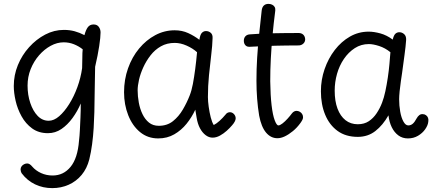

<svg xmlns="http://www.w3.org/2000/svg" viewBox="-20 -704 2233 989"><path d="M51 -261Q51 -317 72 -368.5Q93 -420 130 -461Q167 -502 213 -526Q259 -550 309 -550Q339 -550 364.5 -543Q390 -536 415 -523Q422 -550 432.5 -564Q443 -578 462 -578Q480 -578 489 -565.5Q498 -553 498 -537Q498 -513 491 -466.5Q484 -420 470 -360Q469 -308 468 -248Q467 -188 466 -126Q465 -87 462.5 -45Q460 -3 454.5 38.5Q449 80 440 117Q428 164 400.5 197Q373 230 334 247.5Q295 265 249 265Q201 265 160.5 245.5Q120 226 92 189Q89 184 87.5 178.5Q86 173 86 169Q86 160 91 153Q96 146 104 142Q112 138 120 138Q133 138 146 154Q164 175 191.5 187.5Q219 200 251 200Q307 200 343.5 155.5Q380 111 387 21Q390 -4 391.5 -34.5Q393 -65 394.5 -99.5Q396 -134 396 -171Q379 -131 353.5 -96Q328 -61 296.5 -39.5Q265 -18 227 -18Q179 -18 145.5 -42.5Q112 -67 91 -105Q70 -143 60.5 -184.5Q51 -226 51 -261ZM231 -82Q258 -82 285 -105.5Q312 -129 336.5 -168Q361 -207 378.5 -255Q396 -303 403 -353Q404 -382 404 -400.5Q404 -419 404.5 -430.5Q405 -442 406 -450Q386 -466 361 -476Q336 -486 308 -486Q274 -486 241 -468Q208 -450 181 -419Q154 -388 138 -348Q122 -308 122 -263Q122 -215 136 -173.5Q150 -132 174 -107Q198 -82 231 -82Z M795 9Q741 9 701.5 -23.5Q662 -56 640.5 -110.5Q619 -165 619 -229Q619 -294 639.5 -352Q660 -410 696.5 -454Q733 -498 780 -523Q827 -548 880 -548Q918 -548 949.5 -533.5Q981 -519 1007 -499Q1011 -526 1020 -535Q1029 -544 1041 -544Q1055 -544 1065.5 -535Q1076 -526 1075 -508Q1074 -470 1068 -421Q1062 -372 1056.5 -316.5Q1051 -261 1051 -204Q1051 -183 1055 -154Q1059 -125 1065.5 -99.5Q1072 -74 1081 -60Q1095 -67 1111 -81.5Q1127 -96 1142 -114Q1146 -120 1152 -123Q1158 -126 1164 -126Q1176 -126 1185 -116.5Q1194 -107 1194 -94Q1194 -87 1189 -77.5Q1184 -68 1175 -58Q1164 -45 1148 -30.5Q1132 -16 1113 -5.5Q1094 5 1075 5Q1056 5 1039 -8Q1022 -21 1010 -43.5Q998 -66 993 -97L986 -139Q968 -100 941 -66.5Q914 -33 877.5 -12Q841 9 795 9ZM689 -239Q689 -208 695 -175.5Q701 -143 714 -116Q727 -89 747.5 -72.5Q768 -56 798 -56Q841 -56 871 -80Q901 -104 922 -140Q943 -176 957 -212Q967 -237 973.5 -271.5Q980 -306 985.5 -348Q991 -390 995 -435Q973 -455 941.5 -469Q910 -483 880 -483Q840 -483 809 -465.5Q778 -448 755.5 -419Q733 -390 718 -357Q703 -324 696 -293Q689 -262 689 -239Z M1328 -650Q1330 -667 1339 -675.5Q1348 -684 1363 -684Q1373 -684 1381.5 -680Q1390 -676 1394.5 -668.5Q1399 -661 1398 -650Q1389 -580 1383.5 -519.5Q1378 -459 1375 -402Q1372 -345 1372 -285Q1373 -212 1379 -161.5Q1385 -111 1395 -84.5Q1405 -58 1414 -58Q1422 -58 1435 -68Q1448 -78 1461.5 -93Q1475 -108 1483 -119Q1489 -127 1495.5 -130Q1502 -133 1507 -133Q1516 -133 1524 -128.5Q1532 -124 1536.5 -116.5Q1541 -109 1541 -100Q1541 -94 1538 -87.5Q1535 -81 1528 -71Q1510 -46 1488.5 -28.5Q1467 -11 1447 -1.5Q1427 8 1409 8Q1375 8 1350.5 -21Q1326 -50 1315 -108Q1308 -150 1304.5 -195.5Q1301 -241 1301 -288Q1301 -349 1304.5 -405Q1308 -461 1314 -520Q1320 -579 1328 -650ZM1267 -463Q1252 -462 1244 -471Q1236 -480 1236 -494Q1236 -508 1244 -517Q1252 -526 1267 -527Q1295 -529 1322 -530.5Q1349 -532 1378 -532.5Q1407 -533 1441 -533.5Q1475 -534 1518 -534Q1533 -534 1542 -525.5Q1551 -517 1552 -502Q1552 -488 1542 -479Q1532 -470 1518 -470Q1482 -470 1454 -469.5Q1426 -469 1399.5 -468.5Q1373 -468 1341.5 -466.5Q1310 -465 1267 -463Z M1633 -234Q1633 -293 1652 -348Q1671 -403 1704.5 -446.5Q1738 -490 1782.5 -515.5Q1827 -541 1879 -541Q1906 -541 1939 -532Q1972 -523 2003 -500Q2008 -522 2016.5 -530Q2025 -538 2037 -538Q2051 -538 2062 -528Q2073 -518 2072 -498Q2070 -467 2063.5 -419.5Q2057 -372 2051 -327Q2049 -313 2045 -286.5Q2041 -260 2038.5 -234Q2036 -208 2036 -193Q2036 -160 2041.5 -129Q2047 -98 2058 -78Q2069 -58 2083 -58Q2096 -58 2106 -66.5Q2116 -75 2126 -94Q2132 -105 2140 -111Q2148 -117 2158 -116Q2167 -116 2174.5 -110.5Q2182 -105 2185 -96.5Q2188 -88 2186 -76Q2184 -58 2170 -38Q2156 -18 2133 -4.5Q2110 9 2081 9Q2053 9 2032 -6.5Q2011 -22 1998 -48.5Q1985 -75 1981 -110Q1952 -59 1913.5 -29Q1875 1 1823 1Q1761 1 1719 -29.5Q1677 -60 1655 -113Q1633 -166 1633 -234ZM1704 -237Q1704 -183 1718.5 -144.5Q1733 -106 1759.5 -85Q1786 -64 1823 -64Q1856 -64 1879.5 -79.5Q1903 -95 1920 -120.5Q1937 -146 1948 -175Q1958 -201 1965 -234Q1972 -267 1977.5 -303.5Q1983 -340 1986 -374.5Q1989 -409 1991 -435Q1964 -457 1933 -467Q1902 -477 1880 -477Q1840 -477 1807.5 -456Q1775 -435 1751.5 -400.5Q1728 -366 1716 -323.5Q1704 -281 1704 -237Z"/></svg>

Font: Playpen Sans Light
Style: Regular
Weight: 300
Designer: Laura Meseguer, Veronika Burian, José Scaglione
Foundry: TypeTogether
Version: Version 1.001